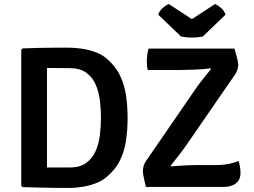

<svg xmlns="http://www.w3.org/2000/svg" viewBox="-20 -923 1252 948"><path d="M610 -341.5Q610 -283 602.2 -229.2Q594.5 -175.5 571.2 -129Q548 -82.5 502 -45.5Q479.5 -27.5 448 -16.2Q416.5 -5 383.8 0Q351 5 324 5Q282.5 5 246 4.5Q209.5 4 172.2 3Q135 2 91.5 1L85 -5.5V-677.5L91.5 -684Q134.5 -685.5 171.8 -686.5Q209 -687.5 245.8 -687.5Q282.5 -687.5 324 -687.5Q351 -687.5 384 -682.5Q417 -677.5 448.5 -666.5Q480 -655.5 502 -637.5Q547.5 -600.5 570.8 -553.8Q594 -507 602 -453.2Q610 -399.5 610 -341.5ZM478.5 -341.5Q478.5 -384 473.2 -427Q468 -470 452 -506.2Q436 -542.5 405.2 -564.5Q374.5 -586.5 323.5 -586.5Q295 -586.5 269.2 -587Q243.5 -587.5 212 -587.5V-96Q243.5 -96.5 269.2 -96.2Q295 -96 323.5 -96Q374.5 -96 405.2 -118.2Q436 -140.5 452 -176.8Q468 -213 473.2 -256.2Q478.5 -299.5 478.5 -341.5ZM942.5 -479.5Q957.5 -501.5 979.5 -529.5Q1001.5 -557.5 1022 -582.5L1019 -585.5Q1004.5 -583.5 983.5 -581.8Q962.5 -580 939.8 -579.2Q917 -578.5 896.8 -578Q876.5 -577.5 863.5 -577.5H709.5Q706.5 -588.5 705.8 -599Q705 -609.5 705 -620Q705 -637 707 -652Q709 -667 713.5 -683H1138Q1146 -654 1150 -638.5Q1154 -623 1155 -615.5Q1156 -608 1156 -602.5Q1156 -591.5 1152.5 -579.8Q1149 -568 1140.5 -555L900.5 -207Q885 -184.5 863.2 -156.2Q841.5 -128 822 -104.5L825 -101.5Q857.5 -104.5 894.2 -106.2Q931 -108 957.5 -108H1042.5Q1081 -108 1109.8 -113.8Q1138.5 -119.5 1158 -128.5Q1162 -116 1164.8 -100.2Q1167.5 -84.5 1167.5 -69Q1167.5 -35 1144.8 -17.5Q1122 0 1081.5 0H700.5Q693.5 -28 690.5 -42.8Q687.5 -57.5 686.5 -65.2Q685.5 -73 685.5 -78.5Q685.5 -91 689.5 -104.5Q693.5 -118 702 -129.5ZM1041.5 -903Q1055 -898 1071.2 -884Q1087.5 -870 1093.5 -850.5L981 -742.5Q970 -740.5 956 -739Q942 -737.5 927.5 -737.5Q913 -737.5 899.2 -739Q885.5 -740.5 874 -742.5L761.5 -850.5Q767.5 -870 783.8 -884Q800 -898 813.5 -903L927.5 -828.5Z"/></svg>

Font: Signika Negative Light SemiBold
Style: Regular
Weight: 600
Version: Version 2.001